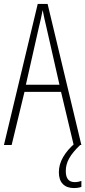

<svg xmlns="http://www.w3.org/2000/svg" viewBox="-20 -734 432 972"><path d="M353 0 289 -269H104L39 0H0L171 -714H221L392 0ZM215 -596Q209 -622 204.5 -641.5Q200 -661 196 -683Q192 -661 187.5 -641.5Q183 -622 177 -597L111 -305H281ZM313 132Q313 188 358 188Q368 188 377.5 186Q387 184 392 182V212Q385 215 375 216.5Q365 218 354 218Q318 218 298 197.5Q278 177 278 138Q278 98 300 60.5Q322 23 361 -10L386 0Q348 36 330.5 67Q313 98 313 132Z"/></svg>

Font: Noto Sans Tamil ExtraCondensed ExtraLight
Style: Regular
Weight: 200
Width: 2
Designer: Jelle Bosma - Monotype Design Team
Foundry: Monotype Imaging Inc.
Version: Version 2.004; ttfautohint (v1.8.4.7-5d5b)